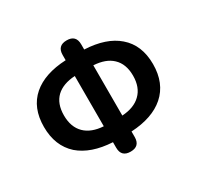

<svg xmlns="http://www.w3.org/2000/svg" viewBox="-162 -944 1180 1148"><g transform="rotate(-30 428.0 -370.0)"><path d="M428 14Q364 14 364 -50V-88Q217 -96 135 -167Q52 -242 52 -373Q52 -505 135 -577Q216 -647 364 -654V-690Q364 -754 428 -754Q492 -754 492 -690V-654Q641 -647 721 -577Q805 -505 805 -373Q805 -241 721 -167Q640 -96 492 -88V-50Q492 14 428 14ZM364 -198V-371V-545Q281 -540 236 -498Q190 -454 190 -373Q190 -292 236 -247Q281 -203 364 -198ZM492 -198Q575 -203 620 -247Q667 -292 667 -373Q667 -454 620 -498Q576 -540 492 -545V-371Z"/></g></svg>

Font: GenSenRounded JP B
Style: Regular
Weight: 700
Version: Version 1.501;PS 1;hotconv 16.6.51;makeotf.lib2.5.65220